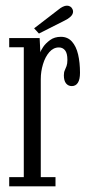

<svg xmlns="http://www.w3.org/2000/svg" viewBox="-20 -658 319 678"><path d="M12.5 0V-32.5H64V-491H12.5V-523.5H120L122.5 -473Q123.5 -478.5 132.2 -491.8Q141 -505 156.8 -516.5Q172.5 -528 195 -528Q219 -528 234 -511.2Q249 -494.5 255.8 -465.8Q262.5 -437 262.5 -401Q262.5 -377.5 255 -365.8Q247.5 -354 233.5 -354Q221 -354 213.2 -363.5Q205.5 -373 205.5 -392Q205.5 -403 208.8 -409.8Q212 -416.5 215 -424.8Q218 -433 218 -446.5Q218 -470 209.8 -480.2Q201.5 -490.5 188 -490.5Q168.5 -490.5 154 -473.8Q139.5 -457 131.8 -431.2Q124 -405.5 124 -378.5V-32.5H176V0ZM117.5 -539.5 100.5 -558 187 -624.5Q194 -630.5 201.8 -634.2Q209.5 -638 216.5 -638Q222.5 -638 227.8 -635Q233 -632 235.5 -626.5Q238 -622.5 238 -617Q238 -607.5 229.2 -599.2Q220.5 -591 208.5 -585.5Z"/></svg>

Font: Imbue Thin 10pt Light
Style: Regular
Weight: 300
Version: Version 1.102